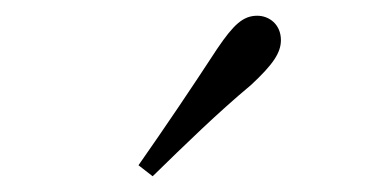

<svg xmlns="http://www.w3.org/2000/svg" viewBox="-20 -830 472 244"><path d="M156 -620 174 -606C216 -647 257 -687 299 -722C327 -748 337 -763 337 -779C337 -799 322 -810 307 -810C289 -810 277 -799 256 -768C224 -719 191 -670 156 -620Z"/></svg>

Font: Noto Serif KR Light
Style: Regular
Weight: 300
Designer: Ryoko NISHIZUKA 西塚涼子 (kana & ideographs); Frank Grießhammer (Latin, Greek & Cyrillic); Wenlong ZHANG 张文龙 (bopomofo); San
Foundry: Adobe
Version: Version 2.001;hotconv 1.1.0;makeotfexe 2.6.0